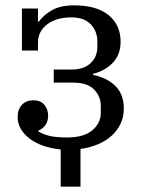

<svg xmlns="http://www.w3.org/2000/svg" viewBox="-20 -548 542 718"><path d="M207 11Q132 3 89 -31Q46 -65 46 -110Q46 -139 62 -156Q78 -173 104 -173Q132 -173 146 -156Q160 -139 160 -115Q160 -96 150.5 -81.5Q141 -67 123 -59V-57Q140 -46 164.5 -40Q189 -34 231 -34Q294 -34 325.5 -61Q357 -88 357 -126V-151Q357 -187 332 -213Q307 -239 254 -239H181V-288H249Q293 -288 318.5 -311.5Q344 -335 344 -373V-393Q344 -431 319.5 -457Q295 -483 247 -483Q191 -483 156.5 -457Q122 -431 122 -388V-359H62V-516H122V-467H125Q144 -493 175.5 -510.5Q207 -528 258 -528Q341 -528 386 -491.5Q431 -455 431 -392Q431 -344 402 -313.5Q373 -283 328 -272V-268Q381 -257 412 -226Q443 -195 443 -142Q443 -111 431 -85.5Q419 -60 397.5 -40.5Q376 -21 346.5 -8.5Q317 4 281 9V150H207Z"/></svg>

Font: IBM Plex Serif
Style: Regular
Weight: 400
Designer: Mike Abbink, Paul van der Laan, Pieter van Rosmalen
Foundry: Bold Monday
Version: Version 2.6